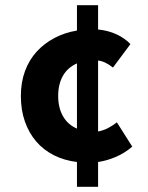

<svg xmlns="http://www.w3.org/2000/svg" viewBox="-20 -675 568 736"><path d="M203 -307Q203 -262 221.5 -229.5Q240 -197 275 -182V-432Q239 -416 221 -384Q203 -352 203 -307ZM275 41V-54Q226 -60 186.5 -80Q147 -100 119 -132.5Q91 -165 75.5 -209Q60 -253 60 -307Q60 -360 76 -403Q92 -446 121 -477.5Q150 -509 189 -529.5Q228 -550 275 -558V-655H356V-562Q395 -558 426.5 -543.5Q458 -529 480 -506L413 -416Q383 -440 356 -443V-171Q377 -175 395 -184.5Q413 -194 428 -206L487 -113Q458 -88 424 -73.5Q390 -59 356 -54V41Z"/></svg>

Font: hySource Sans Pro
Style: Bold
Weight: 700
Designer: Paul D. Hunt
Foundry: Adobe Systems Incorporated
Version: Version 2.021;PS 2.000;hotconv 1.0.86;makeotf.lib2.5.63406